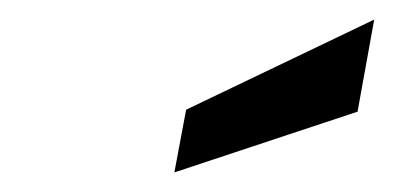

<svg xmlns="http://www.w3.org/2000/svg" viewBox="-20 -764 402 196"><path d="M345 -650 158 -588 170 -652 362 -744Z"/></svg>

Font: Cabin
Style: SemiBold Italic
Weight: 600
Designer: Pablo Impallari
Foundry: Pablo Impallari. www.impallari.com Igino Marini. www.ikern.com
Version: Version 1.005